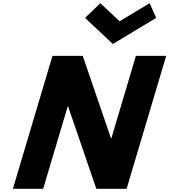

<svg xmlns="http://www.w3.org/2000/svg" viewBox="-20 -1172 1052 1192"><path d="M603 -1152 507.9 -1061 680.7 -899 949.9 -1061 909 -1152 722.7 -1040ZM400.5 -512H402.5L578 0H766L1011.7 -825H823.7L671.2 -313H669.2L493.7 -825H305.7L60 0H248Z"/></svg>

Font: Hussar
Style: BdOblThree
Weight: 700
Foundry: Cannot Into Space Fonts
Version: Version 2.00